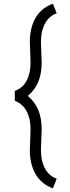

<svg xmlns="http://www.w3.org/2000/svg" viewBox="-20 -816 376 1037"><path d="M129.9 -297.9Q165.5 -269 185.1 -226.1Q205.1 -180.7 205.1 -117.2Q205.1 -98.6 203.1 -61.5Q201.2 -24.4 201.2 -5.9Q201.2 55.2 224.1 96.2Q246.1 135.3 286.1 148.9L266.1 201.2Q235.8 190.9 211.4 170.7Q187 150.4 171.9 124Q141.1 70.8 141.1 -5.9Q141.1 -24.4 143.1 -61.5Q145 -98.6 145 -117.2Q145 -175.3 124 -214.8Q101.6 -256.8 60.1 -271V-325.2Q102.1 -339.4 124 -380.9Q145 -420.4 145 -479Q145 -497.6 143.1 -534.2Q141.1 -570.8 141.1 -588.9Q141.1 -666 171.9 -719.2Q204.1 -774.4 266.1 -795.9L286.1 -744.1Q246.6 -730.5 224.1 -690.9Q201.2 -649.9 201.2 -588.9Q201.2 -570.8 203.1 -534.2Q205.1 -497.6 205.1 -479Q205.1 -415.5 185.1 -370.1Q165 -326.2 129.9 -297.9Z"/></svg>

Font: Gidolinya
Style: Regular
Weight: 400
Version: Version 1.0.3